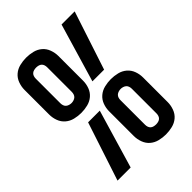

<svg xmlns="http://www.w3.org/2000/svg" viewBox="-221 -838 941 941"><g transform="rotate(-45 250.0 -367.5)"><path d="M140 -360Q118 -360 95.5 -365.5Q73 -371 56 -385.5Q39 -400 31 -421.5Q23 -443 23 -466V-637Q23 -659 31 -681Q39 -703 56 -717.5Q73 -732 95.5 -737.5Q118 -743 140 -743Q163 -743 185.5 -737.5Q208 -732 225 -717.5Q242 -703 250 -681Q258 -659 258 -637V-466Q258 -443 250 -421.5Q242 -400 225 -385.5Q208 -371 185.5 -365.5Q163 -360 140 -360ZM288 -431 378 -735H469L369 -431ZM141 -428Q148 -428 156 -430.5Q164 -433 169.5 -438Q175 -443 177.5 -450.5Q180 -458 180 -466V-637Q180 -645 177.5 -652.5Q175 -660 169.5 -665Q164 -670 156 -672Q148 -674 141 -674Q133 -674 125 -672Q117 -670 111.5 -665Q106 -660 103.5 -652.5Q101 -645 101 -637V-466Q101 -458 103.5 -450.5Q106 -443 111.5 -438Q117 -433 125 -430.5Q133 -428 141 -428ZM359 8Q337 8 314.5 2.5Q292 -3 275 -17.5Q258 -32 250 -54Q242 -76 242 -98V-269Q242 -292 250 -313.5Q258 -335 275 -349.5Q292 -364 314.5 -369.5Q337 -375 359 -375Q382 -375 404.5 -369.5Q427 -364 444 -349.5Q461 -335 469 -313.5Q477 -292 477 -269V-98Q477 -76 469 -54Q461 -32 444 -17.5Q427 -3 404.5 2.5Q382 8 359 8ZM360 -61Q367 -61 375 -63Q383 -65 388.5 -70Q394 -75 396.5 -82.5Q399 -90 399 -98V-269Q399 -277 396.5 -284.5Q394 -292 388.5 -297Q383 -302 375 -304.5Q367 -307 360 -307Q352 -307 344 -304.5Q336 -302 330.5 -297Q325 -292 322.5 -284.5Q320 -277 320 -269V-98Q320 -90 322.5 -82.5Q325 -75 330.5 -70Q336 -65 344 -63Q352 -61 360 -61ZM31 0 131 -304H212L122 0Z"/></g></svg>

Font: Iosevka Medium
Style: Regular
Weight: 500
Monospace: yes
Designer: Belleve Invis
Foundry: Belleve Invis
Version: Version 32.5.0; ttfautohint (v1.8.4)